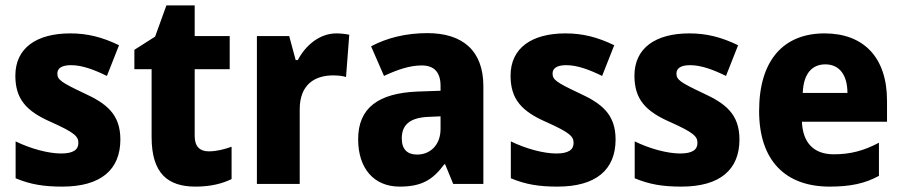

<svg xmlns="http://www.w3.org/2000/svg" viewBox="-20 -734 3352 713"><path d="M427 -216C427 -310 375 -350 292 -388C207 -428 193 -438 193 -461C193 -481 210 -492 244 -492C285 -492 330 -475 377 -452L422 -566C360 -596 305 -610 241 -610C116 -610 37 -556 37 -453C37 -365 79 -321 167 -282C259 -241 271 -227 271 -203C271 -178 252 -164 207 -164C159 -164 93 -182 38 -209V-72C93 -49 143 -41 211 -41C355 -41 427 -104 427 -216Z M755 -172C722 -172 703 -190 703 -229V-477H833V-600H703V-714H598L556 -598L479 -549V-477H543V-225C543 -89 604 -41 706 -41C762 -41 805 -52 840 -69V-189C811 -179 784 -172 755 -172Z M1229 -610C1165 -610 1113 -563 1086 -511H1078L1054 -600H934V-51H1093V-328C1093 -421 1150 -454 1217 -454C1235 -454 1254 -452 1265 -448L1277 -605C1263 -608 1244 -610 1229 -610Z M1567 -611C1487 -611 1416 -593 1358 -562L1406 -452C1457 -476 1503 -491 1546 -491C1591 -491 1616 -467 1616 -415V-397L1530 -394C1386 -388 1310 -334 1310 -217C1310 -108 1369 -41 1464 -41C1546 -41 1587 -66 1630 -124H1633L1663 -51H1775V-414C1775 -545 1699 -611 1567 -611ZM1571 -300 1616 -302V-255C1616 -196 1578 -160 1529 -160C1494 -160 1472 -178 1472 -220C1472 -268 1499 -297 1571 -300Z M2266 -216C2266 -310 2214 -350 2131 -388C2046 -428 2032 -438 2032 -461C2032 -481 2049 -492 2083 -492C2124 -492 2169 -475 2216 -452L2261 -566C2199 -596 2144 -610 2080 -610C1955 -610 1876 -556 1876 -453C1876 -365 1918 -321 2006 -282C2098 -241 2110 -227 2110 -203C2110 -178 2091 -164 2046 -164C1998 -164 1932 -182 1877 -209V-72C1932 -49 1982 -41 2050 -41C2194 -41 2266 -104 2266 -216Z M2726 -216C2726 -310 2674 -350 2591 -388C2506 -428 2492 -438 2492 -461C2492 -481 2509 -492 2543 -492C2584 -492 2629 -475 2676 -452L2721 -566C2659 -596 2604 -610 2540 -610C2415 -610 2336 -556 2336 -453C2336 -365 2378 -321 2466 -282C2558 -241 2570 -227 2570 -203C2570 -178 2551 -164 2506 -164C2458 -164 2392 -182 2337 -209V-72C2392 -49 2442 -41 2510 -41C2654 -41 2726 -104 2726 -216Z M3042 -610C2892 -610 2799 -513 2799 -322C2799 -135 2899 -41 3061 -41C3139 -41 3193 -53 3244 -81V-204C3187 -174 3138 -161 3076 -161C3001 -161 2961 -205 2958 -282H3274V-360C3274 -521 3187 -610 3042 -610ZM3045 -495C3099 -495 3127 -453 3127 -389H2961C2964 -464 2998 -495 3045 -495Z"/></svg>

Font: Noto Sans Tamil UI SemiCondensed ExtraBold
Style: Regular
Weight: 800
Width: 4
Designer: Jelle Bosma - Monotype Design Team
Foundry: Monotype Imaging Inc.
Version: Version 2.004